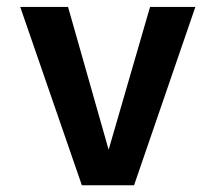

<svg xmlns="http://www.w3.org/2000/svg" viewBox="-20 -550 640 570"><path d="M560 -529.5 378 0H223L40 -529.5H182L302.5 -105.5L425.5 -529.5Z"/></svg>

Font: Fira Code Light SemiBold
Style: Regular
Weight: 600
Monospace: yes
Version: Version 5.002